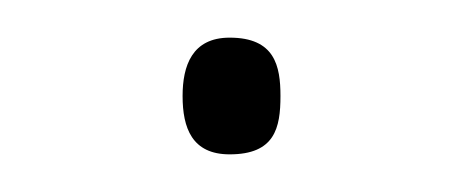

<svg xmlns="http://www.w3.org/2000/svg" viewBox="-20 -74 246 102"><path d="M102 8C126 8 129 -6 129 -23C129 -39 126 -54 102 -54C82 -54 77 -39 77 -23C77 -6 82 8 102 8Z"/></svg>

Font: Noto Sans Malayalam Condensed Thin
Style: Regular
Weight: 100
Width: 3
Designer: Jelle Bosma - Monotype Design Team
Foundry: Monotype Imaging Inc.
Version: Version 2.104